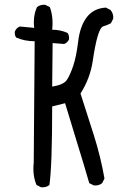

<svg xmlns="http://www.w3.org/2000/svg" viewBox="-20 -792 540 814"><path d="M154.3 2 134.8 -7.8Q117.2 -48.8 123 -102.5L127 -617.2Q84 -617.2 48.8 -632.8Q41 -642.6 43 -658.2Q48.8 -673.8 64.5 -679.7L125 -673.8Q119.1 -722.7 136.7 -761.7Q150.4 -773.4 171.9 -771.5L191.4 -761.7Q207 -718.8 201.2 -666Q236.3 -666 266.6 -652.3Q274.4 -640.6 272.5 -625Q266.6 -611.3 252 -605.5L203.1 -609.4L201.2 -424.8Q249 -432.6 262.7 -452.1Q276.4 -471.7 290 -511.7Q303.7 -551.8 311.5 -616.7Q319.3 -681.6 348.1 -719.2Q377 -756.8 428.7 -759.8L448.2 -750Q461.9 -734.4 460 -712.9L450.2 -693.4Q430.7 -683.6 418.5 -680.7Q406.2 -677.7 395 -641.6Q383.8 -605.5 373 -532.7Q362.3 -460 321.3 -395.5Q348.6 -311.5 377.9 -218.8Q407.2 -126 422.9 -35.2L413.1 -15.6Q399.4 -3.9 377.9 -5.9L358.4 -15.6Q335 -96.7 307.6 -184.6Q280.3 -272.5 255.9 -354.5L201.2 -340.8Q201.2 -88.9 189.5 -7.8Q175.8 3.9 154.3 2Z"/></svg>

Font: NaikaiFont
Style: Regular
Weight: 400
Version: Version 1.67